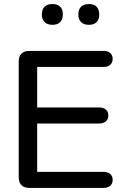

<svg xmlns="http://www.w3.org/2000/svg" viewBox="-20 -919 614 939"><path d="M71.6 -51.9V-618.1Q71.6 -643.2 85 -656.6Q98.3 -670 123.5 -670H487.5Q506.9 -670 518.9 -659.7Q531 -649.3 531 -631.6Q531 -612.8 518.9 -602.2Q506.9 -591.5 487.5 -591.5H161.8V-393.4H465.6Q485.6 -393.4 497.7 -383.1Q509.8 -372.8 509.8 -354.4Q509.8 -335.6 497.7 -325.3Q485.6 -315 465.6 -315H161.8V-78.5H487.5Q506.9 -78.5 518.9 -68.1Q531 -57.8 531 -39.4Q531 -20.7 518.9 -10.3Q506.9 0 487.5 0H123.5Q98.3 0 85 -13.4Q71.6 -26.8 71.6 -51.9ZM363.2 -848.6Q363.2 -873.2 376.6 -886.2Q390 -899.3 414.6 -899.3Q439.2 -899.3 452.3 -886.2Q465.3 -873.2 465.3 -848.6Q465.3 -824 452.3 -810.8Q439.3 -797.6 414.8 -797.6Q390 -797.6 376.6 -810.8Q363.2 -824 363.2 -848.6ZM184.7 -848.6Q184.7 -873.2 198.3 -886.2Q212 -899.3 236.2 -899.3Q261 -899.3 274.2 -886.2Q287.4 -873.2 287.4 -848.6Q287.4 -824 274.2 -810.8Q261 -797.6 236.2 -797.6Q212 -797.6 198.3 -810.8Q184.7 -824 184.7 -848.6Z"/></svg>

Font: SN Pro Thin
Style: Regular
Weight: 200
Designer: Tobias Whetton
Foundry: Supernotes
Version: Version 1.003;Glyphs 3.3 (3324)